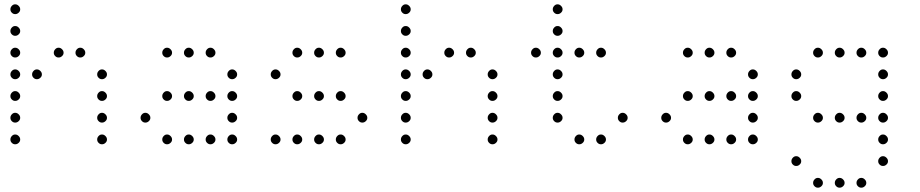

<svg xmlns="http://www.w3.org/2000/svg" viewBox="-20 -693 4240 885"><path d="M49 -673Q41 -673 34.5 -666Q28 -659 28 -651V-649Q28 -641 34.5 -634.5Q41 -628 49 -628H51Q59 -628 66 -634.5Q73 -641 73 -649V-651Q73 -659 66 -666Q59 -673 51 -673ZM49 -573Q41 -573 34.5 -566Q28 -559 28 -551V-549Q28 -541 34.5 -534.5Q41 -528 49 -528H51Q59 -528 66 -534.5Q73 -541 73 -549V-551Q73 -559 66 -566Q59 -573 51 -573ZM49 -473Q41 -473 34.5 -466Q28 -459 28 -451V-449Q28 -441 34.5 -434.5Q41 -428 49 -428H51Q59 -428 66 -434.5Q73 -441 73 -449V-451Q73 -459 66 -466Q59 -473 51 -473ZM249 -473Q241 -473 234.5 -466Q228 -459 228 -451V-449Q228 -441 234.5 -434.5Q241 -428 249 -428H251Q259 -428 266 -434.5Q273 -441 273 -449V-451Q273 -459 266 -466Q259 -473 251 -473ZM349 -473Q341 -473 334.5 -466Q328 -459 328 -451V-449Q328 -441 334.5 -434.5Q341 -428 349 -428H351Q359 -428 366 -434.5Q373 -441 373 -449V-451Q373 -459 366 -466Q359 -473 351 -473ZM49 -373Q41 -373 34.5 -366Q28 -359 28 -351V-349Q28 -341 34.5 -334.5Q41 -328 49 -328H51Q59 -328 66 -334.5Q73 -341 73 -349V-351Q73 -359 66 -366Q59 -373 51 -373ZM149 -373Q141 -373 134.5 -366Q128 -359 128 -351V-349Q128 -341 134.5 -334.5Q141 -328 149 -328H151Q159 -328 166 -334.5Q173 -341 173 -349V-351Q173 -359 166 -366Q159 -373 151 -373ZM449 -373Q441 -373 434.5 -366Q428 -359 428 -351V-349Q428 -341 434.5 -334.5Q441 -328 449 -328H451Q459 -328 466 -334.5Q473 -341 473 -349V-351Q473 -359 466 -366Q459 -373 451 -373ZM49 -273Q41 -273 34.5 -266Q28 -259 28 -251V-249Q28 -241 34.5 -234.5Q41 -228 49 -228H51Q59 -228 66 -234.5Q73 -241 73 -249V-251Q73 -259 66 -266Q59 -273 51 -273ZM449 -273Q441 -273 434.5 -266Q428 -259 428 -251V-249Q428 -241 434.5 -234.5Q441 -228 449 -228H451Q459 -228 466 -234.5Q473 -241 473 -249V-251Q473 -259 466 -266Q459 -273 451 -273ZM49 -173Q41 -173 34.5 -166Q28 -159 28 -151V-149Q28 -141 34.5 -134.5Q41 -128 49 -128H51Q59 -128 66 -134.5Q73 -141 73 -149V-151Q73 -159 66 -166Q59 -173 51 -173ZM449 -173Q441 -173 434.5 -166Q428 -159 428 -151V-149Q428 -141 434.5 -134.5Q441 -128 449 -128H451Q459 -128 466 -134.5Q473 -141 473 -149V-151Q473 -159 466 -166Q459 -173 451 -173ZM49 -73Q41 -73 34.5 -66Q28 -59 28 -51V-49Q28 -41 34.5 -34.5Q41 -28 49 -28H51Q59 -28 66 -34.5Q73 -41 73 -49V-51Q73 -59 66 -66Q59 -73 51 -73ZM449 -73Q441 -73 434.5 -66Q428 -59 428 -51V-49Q428 -41 434.5 -34.5Q441 -28 449 -28H451Q459 -28 466 -34.5Q473 -41 473 -49V-51Q473 -59 466 -66Q459 -73 451 -73Z M749 -473Q741 -473 734.5 -466Q728 -459 728 -451V-449Q728 -441 734.5 -434.5Q741 -428 749 -428H751Q759 -428 766 -434.5Q773 -441 773 -449V-451Q773 -459 766 -466Q759 -473 751 -473ZM849 -473Q841 -473 834.5 -466Q828 -459 828 -451V-449Q828 -441 834.5 -434.5Q841 -428 849 -428H851Q859 -428 866 -434.5Q873 -441 873 -449V-451Q873 -459 866 -466Q859 -473 851 -473ZM949 -473Q941 -473 934.5 -466Q928 -459 928 -451V-449Q928 -441 934.5 -434.5Q941 -428 949 -428H951Q959 -428 966 -434.5Q973 -441 973 -449V-451Q973 -459 966 -466Q959 -473 951 -473ZM1049 -373Q1041 -373 1034.5 -366Q1028 -359 1028 -351V-349Q1028 -341 1034.5 -334.5Q1041 -328 1049 -328H1051Q1059 -328 1066 -334.5Q1073 -341 1073 -349V-351Q1073 -359 1066 -366Q1059 -373 1051 -373ZM749 -273Q741 -273 734.5 -266Q728 -259 728 -251V-249Q728 -241 734.5 -234.5Q741 -228 749 -228H751Q759 -228 766 -234.5Q773 -241 773 -249V-251Q773 -259 766 -266Q759 -273 751 -273ZM849 -273Q841 -273 834.5 -266Q828 -259 828 -251V-249Q828 -241 834.5 -234.5Q841 -228 849 -228H851Q859 -228 866 -234.5Q873 -241 873 -249V-251Q873 -259 866 -266Q859 -273 851 -273ZM949 -273Q941 -273 934.5 -266Q928 -259 928 -251V-249Q928 -241 934.5 -234.5Q941 -228 949 -228H951Q959 -228 966 -234.5Q973 -241 973 -249V-251Q973 -259 966 -266Q959 -273 951 -273ZM1049 -273Q1041 -273 1034.5 -266Q1028 -259 1028 -251V-249Q1028 -241 1034.5 -234.5Q1041 -228 1049 -228H1051Q1059 -228 1066 -234.5Q1073 -241 1073 -249V-251Q1073 -259 1066 -266Q1059 -273 1051 -273ZM649 -173Q641 -173 634.5 -166Q628 -159 628 -151V-149Q628 -141 634.5 -134.5Q641 -128 649 -128H651Q659 -128 666 -134.5Q673 -141 673 -149V-151Q673 -159 666 -166Q659 -173 651 -173ZM1049 -173Q1041 -173 1034.5 -166Q1028 -159 1028 -151V-149Q1028 -141 1034.5 -134.5Q1041 -128 1049 -128H1051Q1059 -128 1066 -134.5Q1073 -141 1073 -149V-151Q1073 -159 1066 -166Q1059 -173 1051 -173ZM749 -73Q741 -73 734.5 -66Q728 -59 728 -51V-49Q728 -41 734.5 -34.5Q741 -28 749 -28H751Q759 -28 766 -34.5Q773 -41 773 -49V-51Q773 -59 766 -66Q759 -73 751 -73ZM849 -73Q841 -73 834.5 -66Q828 -59 828 -51V-49Q828 -41 834.5 -34.5Q841 -28 849 -28H851Q859 -28 866 -34.5Q873 -41 873 -49V-51Q873 -59 866 -66Q859 -73 851 -73ZM949 -73Q941 -73 934.5 -66Q928 -59 928 -51V-49Q928 -41 934.5 -34.5Q941 -28 949 -28H951Q959 -28 966 -34.5Q973 -41 973 -49V-51Q973 -59 966 -66Q959 -73 951 -73ZM1049 -73Q1041 -73 1034.5 -66Q1028 -59 1028 -51V-49Q1028 -41 1034.5 -34.5Q1041 -28 1049 -28H1051Q1059 -28 1066 -34.5Q1073 -41 1073 -49V-51Q1073 -59 1066 -66Q1059 -73 1051 -73Z M1349 -473Q1341 -473 1334.5 -466Q1328 -459 1328 -451V-449Q1328 -441 1334.5 -434.5Q1341 -428 1349 -428H1351Q1359 -428 1366 -434.5Q1373 -441 1373 -449V-451Q1373 -459 1366 -466Q1359 -473 1351 -473ZM1449 -473Q1441 -473 1434.5 -466Q1428 -459 1428 -451V-449Q1428 -441 1434.5 -434.5Q1441 -428 1449 -428H1451Q1459 -428 1466 -434.5Q1473 -441 1473 -449V-451Q1473 -459 1466 -466Q1459 -473 1451 -473ZM1549 -473Q1541 -473 1534.5 -466Q1528 -459 1528 -451V-449Q1528 -441 1534.5 -434.5Q1541 -428 1549 -428H1551Q1559 -428 1566 -434.5Q1573 -441 1573 -449V-451Q1573 -459 1566 -466Q1559 -473 1551 -473ZM1249 -373Q1241 -373 1234.5 -366Q1228 -359 1228 -351V-349Q1228 -341 1234.5 -334.5Q1241 -328 1249 -328H1251Q1259 -328 1266 -334.5Q1273 -341 1273 -349V-351Q1273 -359 1266 -366Q1259 -373 1251 -373ZM1349 -273Q1341 -273 1334.5 -266Q1328 -259 1328 -251V-249Q1328 -241 1334.5 -234.5Q1341 -228 1349 -228H1351Q1359 -228 1366 -234.5Q1373 -241 1373 -249V-251Q1373 -259 1366 -266Q1359 -273 1351 -273ZM1449 -273Q1441 -273 1434.5 -266Q1428 -259 1428 -251V-249Q1428 -241 1434.5 -234.5Q1441 -228 1449 -228H1451Q1459 -228 1466 -234.5Q1473 -241 1473 -249V-251Q1473 -259 1466 -266Q1459 -273 1451 -273ZM1549 -273Q1541 -273 1534.5 -266Q1528 -259 1528 -251V-249Q1528 -241 1534.5 -234.5Q1541 -228 1549 -228H1551Q1559 -228 1566 -234.5Q1573 -241 1573 -249V-251Q1573 -259 1566 -266Q1559 -273 1551 -273ZM1649 -173Q1641 -173 1634.5 -166Q1628 -159 1628 -151V-149Q1628 -141 1634.5 -134.5Q1641 -128 1649 -128H1651Q1659 -128 1666 -134.5Q1673 -141 1673 -149V-151Q1673 -159 1666 -166Q1659 -173 1651 -173ZM1249 -73Q1241 -73 1234.5 -66Q1228 -59 1228 -51V-49Q1228 -41 1234.5 -34.5Q1241 -28 1249 -28H1251Q1259 -28 1266 -34.5Q1273 -41 1273 -49V-51Q1273 -59 1266 -66Q1259 -73 1251 -73ZM1349 -73Q1341 -73 1334.5 -66Q1328 -59 1328 -51V-49Q1328 -41 1334.5 -34.5Q1341 -28 1349 -28H1351Q1359 -28 1366 -34.5Q1373 -41 1373 -49V-51Q1373 -59 1366 -66Q1359 -73 1351 -73ZM1449 -73Q1441 -73 1434.5 -66Q1428 -59 1428 -51V-49Q1428 -41 1434.5 -34.5Q1441 -28 1449 -28H1451Q1459 -28 1466 -34.5Q1473 -41 1473 -49V-51Q1473 -59 1466 -66Q1459 -73 1451 -73ZM1549 -73Q1541 -73 1534.5 -66Q1528 -59 1528 -51V-49Q1528 -41 1534.5 -34.5Q1541 -28 1549 -28H1551Q1559 -28 1566 -34.5Q1573 -41 1573 -49V-51Q1573 -59 1566 -66Q1559 -73 1551 -73Z M1849 -673Q1841 -673 1834.5 -666Q1828 -659 1828 -651V-649Q1828 -641 1834.5 -634.5Q1841 -628 1849 -628H1851Q1859 -628 1866 -634.5Q1873 -641 1873 -649V-651Q1873 -659 1866 -666Q1859 -673 1851 -673ZM1849 -573Q1841 -573 1834.5 -566Q1828 -559 1828 -551V-549Q1828 -541 1834.5 -534.5Q1841 -528 1849 -528H1851Q1859 -528 1866 -534.5Q1873 -541 1873 -549V-551Q1873 -559 1866 -566Q1859 -573 1851 -573ZM1849 -473Q1841 -473 1834.5 -466Q1828 -459 1828 -451V-449Q1828 -441 1834.5 -434.5Q1841 -428 1849 -428H1851Q1859 -428 1866 -434.5Q1873 -441 1873 -449V-451Q1873 -459 1866 -466Q1859 -473 1851 -473ZM2049 -473Q2041 -473 2034.5 -466Q2028 -459 2028 -451V-449Q2028 -441 2034.5 -434.5Q2041 -428 2049 -428H2051Q2059 -428 2066 -434.5Q2073 -441 2073 -449V-451Q2073 -459 2066 -466Q2059 -473 2051 -473ZM2149 -473Q2141 -473 2134.5 -466Q2128 -459 2128 -451V-449Q2128 -441 2134.5 -434.5Q2141 -428 2149 -428H2151Q2159 -428 2166 -434.5Q2173 -441 2173 -449V-451Q2173 -459 2166 -466Q2159 -473 2151 -473ZM1849 -373Q1841 -373 1834.5 -366Q1828 -359 1828 -351V-349Q1828 -341 1834.5 -334.5Q1841 -328 1849 -328H1851Q1859 -328 1866 -334.5Q1873 -341 1873 -349V-351Q1873 -359 1866 -366Q1859 -373 1851 -373ZM1949 -373Q1941 -373 1934.5 -366Q1928 -359 1928 -351V-349Q1928 -341 1934.5 -334.5Q1941 -328 1949 -328H1951Q1959 -328 1966 -334.5Q1973 -341 1973 -349V-351Q1973 -359 1966 -366Q1959 -373 1951 -373ZM2249 -373Q2241 -373 2234.5 -366Q2228 -359 2228 -351V-349Q2228 -341 2234.5 -334.5Q2241 -328 2249 -328H2251Q2259 -328 2266 -334.5Q2273 -341 2273 -349V-351Q2273 -359 2266 -366Q2259 -373 2251 -373ZM1849 -273Q1841 -273 1834.5 -266Q1828 -259 1828 -251V-249Q1828 -241 1834.5 -234.5Q1841 -228 1849 -228H1851Q1859 -228 1866 -234.5Q1873 -241 1873 -249V-251Q1873 -259 1866 -266Q1859 -273 1851 -273ZM2249 -273Q2241 -273 2234.5 -266Q2228 -259 2228 -251V-249Q2228 -241 2234.5 -234.5Q2241 -228 2249 -228H2251Q2259 -228 2266 -234.5Q2273 -241 2273 -249V-251Q2273 -259 2266 -266Q2259 -273 2251 -273ZM1849 -173Q1841 -173 1834.5 -166Q1828 -159 1828 -151V-149Q1828 -141 1834.5 -134.5Q1841 -128 1849 -128H1851Q1859 -128 1866 -134.5Q1873 -141 1873 -149V-151Q1873 -159 1866 -166Q1859 -173 1851 -173ZM2249 -173Q2241 -173 2234.5 -166Q2228 -159 2228 -151V-149Q2228 -141 2234.5 -134.5Q2241 -128 2249 -128H2251Q2259 -128 2266 -134.5Q2273 -141 2273 -149V-151Q2273 -159 2266 -166Q2259 -173 2251 -173ZM1849 -73Q1841 -73 1834.5 -66Q1828 -59 1828 -51V-49Q1828 -41 1834.5 -34.5Q1841 -28 1849 -28H1851Q1859 -28 1866 -34.5Q1873 -41 1873 -49V-51Q1873 -59 1866 -66Q1859 -73 1851 -73ZM2249 -73Q2241 -73 2234.5 -66Q2228 -59 2228 -51V-49Q2228 -41 2234.5 -34.5Q2241 -28 2249 -28H2251Q2259 -28 2266 -34.5Q2273 -41 2273 -49V-51Q2273 -59 2266 -66Q2259 -73 2251 -73Z M2549 -673Q2541 -673 2534.5 -666Q2528 -659 2528 -651V-649Q2528 -641 2534.5 -634.5Q2541 -628 2549 -628H2551Q2559 -628 2566 -634.5Q2573 -641 2573 -649V-651Q2573 -659 2566 -666Q2559 -673 2551 -673ZM2549 -573Q2541 -573 2534.5 -566Q2528 -559 2528 -551V-549Q2528 -541 2534.5 -534.5Q2541 -528 2549 -528H2551Q2559 -528 2566 -534.5Q2573 -541 2573 -549V-551Q2573 -559 2566 -566Q2559 -573 2551 -573ZM2449 -473Q2441 -473 2434.5 -466Q2428 -459 2428 -451V-449Q2428 -441 2434.5 -434.5Q2441 -428 2449 -428H2451Q2459 -428 2466 -434.5Q2473 -441 2473 -449V-451Q2473 -459 2466 -466Q2459 -473 2451 -473ZM2549 -473Q2541 -473 2534.5 -466Q2528 -459 2528 -451V-449Q2528 -441 2534.5 -434.5Q2541 -428 2549 -428H2551Q2559 -428 2566 -434.5Q2573 -441 2573 -449V-451Q2573 -459 2566 -466Q2559 -473 2551 -473ZM2649 -473Q2641 -473 2634.5 -466Q2628 -459 2628 -451V-449Q2628 -441 2634.5 -434.5Q2641 -428 2649 -428H2651Q2659 -428 2666 -434.5Q2673 -441 2673 -449V-451Q2673 -459 2666 -466Q2659 -473 2651 -473ZM2749 -473Q2741 -473 2734.5 -466Q2728 -459 2728 -451V-449Q2728 -441 2734.5 -434.5Q2741 -428 2749 -428H2751Q2759 -428 2766 -434.5Q2773 -441 2773 -449V-451Q2773 -459 2766 -466Q2759 -473 2751 -473ZM2549 -373Q2541 -373 2534.5 -366Q2528 -359 2528 -351V-349Q2528 -341 2534.5 -334.5Q2541 -328 2549 -328H2551Q2559 -328 2566 -334.5Q2573 -341 2573 -349V-351Q2573 -359 2566 -366Q2559 -373 2551 -373ZM2549 -273Q2541 -273 2534.5 -266Q2528 -259 2528 -251V-249Q2528 -241 2534.5 -234.5Q2541 -228 2549 -228H2551Q2559 -228 2566 -234.5Q2573 -241 2573 -249V-251Q2573 -259 2566 -266Q2559 -273 2551 -273ZM2549 -173Q2541 -173 2534.5 -166Q2528 -159 2528 -151V-149Q2528 -141 2534.5 -134.5Q2541 -128 2549 -128H2551Q2559 -128 2566 -134.5Q2573 -141 2573 -149V-151Q2573 -159 2566 -166Q2559 -173 2551 -173ZM2849 -173Q2841 -173 2834.5 -166Q2828 -159 2828 -151V-149Q2828 -141 2834.5 -134.5Q2841 -128 2849 -128H2851Q2859 -128 2866 -134.5Q2873 -141 2873 -149V-151Q2873 -159 2866 -166Q2859 -173 2851 -173ZM2649 -73Q2641 -73 2634.5 -66Q2628 -59 2628 -51V-49Q2628 -41 2634.5 -34.5Q2641 -28 2649 -28H2651Q2659 -28 2666 -34.5Q2673 -41 2673 -49V-51Q2673 -59 2666 -66Q2659 -73 2651 -73ZM2749 -73Q2741 -73 2734.5 -66Q2728 -59 2728 -51V-49Q2728 -41 2734.5 -34.5Q2741 -28 2749 -28H2751Q2759 -28 2766 -34.5Q2773 -41 2773 -49V-51Q2773 -59 2766 -66Q2759 -73 2751 -73Z M3149 -473Q3141 -473 3134.5 -466Q3128 -459 3128 -451V-449Q3128 -441 3134.5 -434.5Q3141 -428 3149 -428H3151Q3159 -428 3166 -434.5Q3173 -441 3173 -449V-451Q3173 -459 3166 -466Q3159 -473 3151 -473ZM3249 -473Q3241 -473 3234.5 -466Q3228 -459 3228 -451V-449Q3228 -441 3234.5 -434.5Q3241 -428 3249 -428H3251Q3259 -428 3266 -434.5Q3273 -441 3273 -449V-451Q3273 -459 3266 -466Q3259 -473 3251 -473ZM3349 -473Q3341 -473 3334.5 -466Q3328 -459 3328 -451V-449Q3328 -441 3334.5 -434.5Q3341 -428 3349 -428H3351Q3359 -428 3366 -434.5Q3373 -441 3373 -449V-451Q3373 -459 3366 -466Q3359 -473 3351 -473ZM3449 -373Q3441 -373 3434.5 -366Q3428 -359 3428 -351V-349Q3428 -341 3434.5 -334.5Q3441 -328 3449 -328H3451Q3459 -328 3466 -334.5Q3473 -341 3473 -349V-351Q3473 -359 3466 -366Q3459 -373 3451 -373ZM3149 -273Q3141 -273 3134.5 -266Q3128 -259 3128 -251V-249Q3128 -241 3134.5 -234.5Q3141 -228 3149 -228H3151Q3159 -228 3166 -234.5Q3173 -241 3173 -249V-251Q3173 -259 3166 -266Q3159 -273 3151 -273ZM3249 -273Q3241 -273 3234.5 -266Q3228 -259 3228 -251V-249Q3228 -241 3234.5 -234.5Q3241 -228 3249 -228H3251Q3259 -228 3266 -234.5Q3273 -241 3273 -249V-251Q3273 -259 3266 -266Q3259 -273 3251 -273ZM3349 -273Q3341 -273 3334.5 -266Q3328 -259 3328 -251V-249Q3328 -241 3334.5 -234.5Q3341 -228 3349 -228H3351Q3359 -228 3366 -234.5Q3373 -241 3373 -249V-251Q3373 -259 3366 -266Q3359 -273 3351 -273ZM3449 -273Q3441 -273 3434.5 -266Q3428 -259 3428 -251V-249Q3428 -241 3434.5 -234.5Q3441 -228 3449 -228H3451Q3459 -228 3466 -234.5Q3473 -241 3473 -249V-251Q3473 -259 3466 -266Q3459 -273 3451 -273ZM3049 -173Q3041 -173 3034.5 -166Q3028 -159 3028 -151V-149Q3028 -141 3034.5 -134.5Q3041 -128 3049 -128H3051Q3059 -128 3066 -134.5Q3073 -141 3073 -149V-151Q3073 -159 3066 -166Q3059 -173 3051 -173ZM3449 -173Q3441 -173 3434.5 -166Q3428 -159 3428 -151V-149Q3428 -141 3434.5 -134.5Q3441 -128 3449 -128H3451Q3459 -128 3466 -134.5Q3473 -141 3473 -149V-151Q3473 -159 3466 -166Q3459 -173 3451 -173ZM3149 -73Q3141 -73 3134.5 -66Q3128 -59 3128 -51V-49Q3128 -41 3134.5 -34.5Q3141 -28 3149 -28H3151Q3159 -28 3166 -34.5Q3173 -41 3173 -49V-51Q3173 -59 3166 -66Q3159 -73 3151 -73ZM3249 -73Q3241 -73 3234.5 -66Q3228 -59 3228 -51V-49Q3228 -41 3234.5 -34.5Q3241 -28 3249 -28H3251Q3259 -28 3266 -34.5Q3273 -41 3273 -49V-51Q3273 -59 3266 -66Q3259 -73 3251 -73ZM3349 -73Q3341 -73 3334.5 -66Q3328 -59 3328 -51V-49Q3328 -41 3334.5 -34.5Q3341 -28 3349 -28H3351Q3359 -28 3366 -34.5Q3373 -41 3373 -49V-51Q3373 -59 3366 -66Q3359 -73 3351 -73ZM3449 -73Q3441 -73 3434.5 -66Q3428 -59 3428 -51V-49Q3428 -41 3434.5 -34.5Q3441 -28 3449 -28H3451Q3459 -28 3466 -34.5Q3473 -41 3473 -49V-51Q3473 -59 3466 -66Q3459 -73 3451 -73Z M3749 -473Q3741 -473 3734.5 -466Q3728 -459 3728 -451V-449Q3728 -441 3734.5 -434.5Q3741 -428 3749 -428H3751Q3759 -428 3766 -434.5Q3773 -441 3773 -449V-451Q3773 -459 3766 -466Q3759 -473 3751 -473ZM3849 -473Q3841 -473 3834.5 -466Q3828 -459 3828 -451V-449Q3828 -441 3834.5 -434.5Q3841 -428 3849 -428H3851Q3859 -428 3866 -434.5Q3873 -441 3873 -449V-451Q3873 -459 3866 -466Q3859 -473 3851 -473ZM3949 -473Q3941 -473 3934.5 -466Q3928 -459 3928 -451V-449Q3928 -441 3934.5 -434.5Q3941 -428 3949 -428H3951Q3959 -428 3966 -434.5Q3973 -441 3973 -449V-451Q3973 -459 3966 -466Q3959 -473 3951 -473ZM4049 -473Q4041 -473 4034.5 -466Q4028 -459 4028 -451V-449Q4028 -441 4034.5 -434.5Q4041 -428 4049 -428H4051Q4059 -428 4066 -434.5Q4073 -441 4073 -449V-451Q4073 -459 4066 -466Q4059 -473 4051 -473ZM3649 -373Q3641 -373 3634.5 -366Q3628 -359 3628 -351V-349Q3628 -341 3634.5 -334.5Q3641 -328 3649 -328H3651Q3659 -328 3666 -334.5Q3673 -341 3673 -349V-351Q3673 -359 3666 -366Q3659 -373 3651 -373ZM4049 -373Q4041 -373 4034.5 -366Q4028 -359 4028 -351V-349Q4028 -341 4034.5 -334.5Q4041 -328 4049 -328H4051Q4059 -328 4066 -334.5Q4073 -341 4073 -349V-351Q4073 -359 4066 -366Q4059 -373 4051 -373ZM3649 -273Q3641 -273 3634.5 -266Q3628 -259 3628 -251V-249Q3628 -241 3634.5 -234.5Q3641 -228 3649 -228H3651Q3659 -228 3666 -234.5Q3673 -241 3673 -249V-251Q3673 -259 3666 -266Q3659 -273 3651 -273ZM4049 -273Q4041 -273 4034.5 -266Q4028 -259 4028 -251V-249Q4028 -241 4034.5 -234.5Q4041 -228 4049 -228H4051Q4059 -228 4066 -234.5Q4073 -241 4073 -249V-251Q4073 -259 4066 -266Q4059 -273 4051 -273ZM3749 -173Q3741 -173 3734.5 -166Q3728 -159 3728 -151V-149Q3728 -141 3734.5 -134.5Q3741 -128 3749 -128H3751Q3759 -128 3766 -134.5Q3773 -141 3773 -149V-151Q3773 -159 3766 -166Q3759 -173 3751 -173ZM3849 -173Q3841 -173 3834.5 -166Q3828 -159 3828 -151V-149Q3828 -141 3834.5 -134.5Q3841 -128 3849 -128H3851Q3859 -128 3866 -134.5Q3873 -141 3873 -149V-151Q3873 -159 3866 -166Q3859 -173 3851 -173ZM3949 -173Q3941 -173 3934.5 -166Q3928 -159 3928 -151V-149Q3928 -141 3934.5 -134.5Q3941 -128 3949 -128H3951Q3959 -128 3966 -134.5Q3973 -141 3973 -149V-151Q3973 -159 3966 -166Q3959 -173 3951 -173ZM4049 -173Q4041 -173 4034.5 -166Q4028 -159 4028 -151V-149Q4028 -141 4034.5 -134.5Q4041 -128 4049 -128H4051Q4059 -128 4066 -134.5Q4073 -141 4073 -149V-151Q4073 -159 4066 -166Q4059 -173 4051 -173ZM4049 -73Q4041 -73 4034.5 -66Q4028 -59 4028 -51V-49Q4028 -41 4034.5 -34.5Q4041 -28 4049 -28H4051Q4059 -28 4066 -34.5Q4073 -41 4073 -49V-51Q4073 -59 4066 -66Q4059 -73 4051 -73ZM3649 27Q3641 27 3634.5 34Q3628 41 3628 49V51Q3628 59 3634.5 65.5Q3641 72 3649 72H3651Q3659 72 3666 65.5Q3673 59 3673 51V49Q3673 41 3666 34Q3659 27 3651 27ZM4049 27Q4041 27 4034.5 34Q4028 41 4028 49V51Q4028 59 4034.5 65.5Q4041 72 4049 72H4051Q4059 72 4066 65.5Q4073 59 4073 51V49Q4073 41 4066 34Q4059 27 4051 27ZM3749 127Q3741 127 3734.5 134Q3728 141 3728 149V151Q3728 159 3734.5 165.5Q3741 172 3749 172H3751Q3759 172 3766 165.5Q3773 159 3773 151V149Q3773 141 3766 134Q3759 127 3751 127ZM3849 127Q3841 127 3834.5 134Q3828 141 3828 149V151Q3828 159 3834.5 165.5Q3841 172 3849 172H3851Q3859 172 3866 165.5Q3873 159 3873 151V149Q3873 141 3866 134Q3859 127 3851 127ZM3949 127Q3941 127 3934.5 134Q3928 141 3928 149V151Q3928 159 3934.5 165.5Q3941 172 3949 172H3951Q3959 172 3966 165.5Q3973 159 3973 151V149Q3973 141 3966 134Q3959 127 3951 127Z"/></svg>

Font: Doto Rounded Light
Style: Regular
Weight: 300
Monospace: yes
Version: Version 1.000